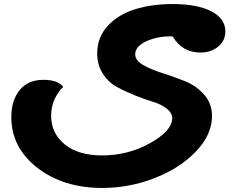

<svg xmlns="http://www.w3.org/2000/svg" viewBox="-20 -616 1191 950"><path d="M486 314Q293 314 164.5 214Q36 114 36 -37Q36 -119 77 -170Q118 -221 195 -221Q267 -221 293 -186Q270 -166 251.5 -128Q233 -90 233 -43Q233 43 300 98Q367 153 485 153Q614 153 723 92Q832 31 832 -31Q832 -58 804.5 -79Q777 -100 736 -112.5Q695 -125 646.5 -144.5Q598 -164 557 -186.5Q516 -209 488.5 -252Q461 -295 461 -352Q461 -432 513.5 -488.5Q566 -545 649 -570.5Q732 -596 835 -596Q956 -596 1025.5 -560Q1095 -524 1095 -461Q1095 -414 1059 -385Q1023 -356 971 -356Q882 -356 834 -436Q762 -438 705.5 -412.5Q649 -387 649 -347Q649 -317 688 -294.5Q727 -272 783 -254.5Q839 -237 895 -214.5Q951 -192 990 -148Q1029 -104 1029 -42Q1029 50 950 133Q871 216 745.5 265Q620 314 486 314Z"/></svg>

Font: Lemonada
Style: Bold
Weight: 700
Designer: Mohamed Gaber (Arabic), Eduardo Tunni (Latin)
Foundry: Kief Type Foundry
Version: Version 4.004